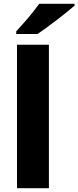

<svg xmlns="http://www.w3.org/2000/svg" viewBox="-20 -997 415 1017"><path d="M239 0H70V-760H239ZM375 -967Q359 -953 334 -933Q309 -913 280.5 -891Q252 -869 225 -849.5Q198 -830 179 -817H66V-831Q82 -849 105 -874.5Q128 -900 150 -927.5Q172 -955 188 -977H375Z"/></svg>

Font: Noto Sans Thai Looped ExtraBold
Style: Regular
Weight: 800
Designer: Sasikarn Vongin, Ben Mitchell
Foundry: The Fontpad Ltd
Version: Version 1.001; ttfautohint (v1.8.4.7-5d5b)